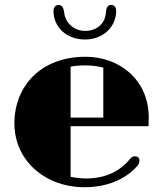

<svg xmlns="http://www.w3.org/2000/svg" viewBox="-20 -765 675 794"><path d="M39.6 -254.9C39.6 -97.2 171.4 9.3 328.1 9.3C421.4 9.3 492.7 -22 539.6 -69.8C553.7 -84.5 556.6 -91.3 556.6 -101.1C556.6 -111.8 549.3 -118.7 537.6 -118.7C528.3 -118.7 522.9 -114.7 513.7 -103C509.3 -97.7 502.9 -91.3 496.6 -85C457.5 -48.8 404.8 -26.9 336.4 -26.9C320.3 -26.9 293.9 -29.3 272 -33.7V-243.2H594.2C594.7 -255.4 595.2 -267.1 595.2 -278.3C594.7 -438.5 471.2 -530.3 333.5 -530.3C147 -530.3 39.6 -406.7 39.6 -254.9ZM272 -278.8V-489.3C289.1 -493.2 314.9 -494.6 335 -494.6C356.9 -494.6 387.2 -491.2 407.2 -485.4V-278.8ZM331.5 -601.6C408.7 -601.6 460.4 -656.2 460.4 -719.7C460.4 -734.9 453.1 -744.6 439.5 -744.6C426.3 -744.6 419.4 -734.4 418 -714.4C416 -668 380.4 -637.2 332 -637.2C287.6 -637.2 251 -668.5 245.6 -711.4C243.2 -734.9 234.9 -744.6 222.7 -744.6C210 -744.6 201.2 -734.9 201.2 -719.7C201.2 -653.3 254.9 -601.6 331.5 -601.6Z"/></svg>

Font: Limelight
Style: Regular
Weight: 400
Designer: Nicole Fally
Foundry: Nicole Fally
Version: Version 1.002